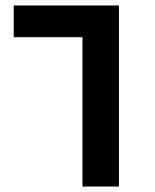

<svg xmlns="http://www.w3.org/2000/svg" viewBox="-20 -680 564 700"><path d="M280.6 0V-632.4L386.1 -544.4H30V-660H413.7V0Z"/></svg>

Font: Cairo
Style: Regular
Weight: 400
Designer: Mohamed Gaber, Accademia di Belle Arti di Urbino
Foundry: Kief Type Foundry, Accademia di Belle Arti di Urbino
Version: Version 3.120